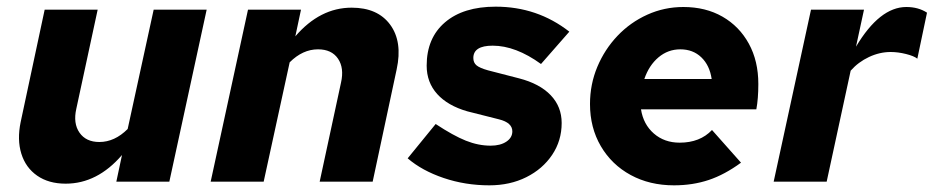

<svg xmlns="http://www.w3.org/2000/svg" viewBox="-20 -545 2801 576"><path d="M177 6Q126 6 91.5 -18Q57 -42 44 -84Q31 -126 42 -179L114 -516H273L209 -219Q199 -175 218.5 -147Q238 -119 278 -119Q324 -119 363 -158L441 -516H600L488 0H329L346 -80Q272 6 177 6Z M612 0 724 -516H883L866 -436Q940 -522 1035 -522Q1113 -522 1150.5 -471Q1188 -420 1170 -337L1098 0H939L1003 -297Q1013 -341 994 -369Q975 -397 934 -397Q888 -397 849 -358L771 0Z M1448 11Q1376 11 1311 -11Q1246 -33 1203 -70L1287 -173Q1340 -138 1377.5 -123Q1415 -108 1452 -108Q1481 -108 1499 -120Q1517 -132 1517 -151Q1517 -177 1477 -187L1382 -211Q1323 -228 1291.5 -263Q1260 -298 1260 -348Q1260 -431 1315 -478Q1370 -525 1467 -525Q1592 -525 1688 -450L1603 -353Q1527 -408 1458 -408Q1400 -408 1400 -371Q1400 -357 1409.5 -349Q1419 -341 1444 -334L1537 -310Q1599 -294 1632 -259.5Q1665 -225 1665 -176Q1665 -123 1636.5 -80.5Q1608 -38 1559 -13.5Q1510 11 1448 11Z M2002 11Q1929 11 1872 -20Q1815 -51 1782.5 -106.5Q1750 -162 1750 -233Q1750 -292 1772 -344.5Q1794 -397 1832.5 -437.5Q1871 -478 1922 -501Q1973 -524 2030 -524Q2097 -524 2147.5 -495Q2198 -466 2226.5 -414Q2255 -362 2255 -293Q2255 -249 2249 -217H1903Q1910 -172 1941.5 -144.5Q1973 -117 2019 -117Q2080 -117 2116 -155L2203 -57Q2154 -21 2106 -5Q2058 11 2002 11ZM1913 -308H2115Q2109 -349 2084 -373Q2059 -397 2021 -397Q1984 -397 1955.5 -373Q1927 -349 1913 -308Z M2301 0 2413 -516H2572L2548 -405Q2619 -524 2699 -524Q2735 -524 2761 -507L2732 -369Q2722 -377 2698 -383Q2674 -389 2652 -389Q2619 -389 2587 -374Q2555 -359 2532 -333L2460 0Z"/></svg>

Font: Red Hat Text
Style: Bold Italic
Weight: 700
Italic angle: -12°
Designer: Pentagram, MCKL
Foundry: Pentagram, MCKL
Version: Version 1.023; ttfautohint (v1.8.3)